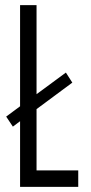

<svg xmlns="http://www.w3.org/2000/svg" viewBox="-20 -726 352 746"><path d="M4 -273 58 -313V-706H122V-360L236 -444L261 -405L122 -302V-64H284V0H58V-255L30 -234Z"/></svg>

Font: Lineal Light
Style: Regular
Weight: 300
Designer: Created by Frank Adebiaye with contributions from Anton Moglia & Ariel Martín Pérez
Created by Frank ADEBIAYE with FontF
Foundry: Velvetyne Type Foundry
Version: Version 2.000